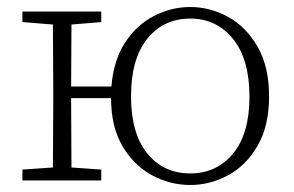

<svg xmlns="http://www.w3.org/2000/svg" viewBox="-20 -515 840 548"><path d="M523 -20Q598 -20 645 -76.5Q692 -133 692 -239Q692 -346 645 -404Q598 -462 523 -462Q447 -462 400.5 -404.5Q354 -347 354 -240Q354 -134 400.5 -77Q447 -20 523 -20ZM523 13Q465 13 413.5 -15Q362 -43 329.5 -98Q297 -153 297 -235H183Q183 -180 183.5 -128.5Q184 -77 184 -37L269 -31V0H44V-31L131 -37Q131 -78 131.5 -126Q132 -174 132 -214V-268Q132 -308 131.5 -356.5Q131 -405 131 -445L44 -452V-482H269V-452L184 -445Q184 -405 183.5 -356Q183 -307 183 -268H298Q304 -343 337 -393.5Q370 -444 419.5 -469.5Q469 -495 523 -495Q580 -495 631.5 -466.5Q683 -438 715.5 -381Q748 -324 748 -240Q748 -156 715.5 -99.5Q683 -43 631.5 -15Q580 13 523 13Z"/></svg>

Font: Source Serif 4 SmText Light
Style: Regular
Weight: 300
Designer: Frank Grießhammer
Foundry: Adobe
Version: Version 4.005;hotconv 1.1.0;makeotfexe 2.6.0